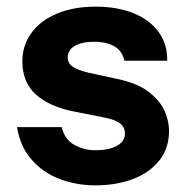

<svg xmlns="http://www.w3.org/2000/svg" viewBox="-20 -547 560 577"><path d="M31.2 -165H165.4Q174.4 -127.4 203.8 -111.4Q233.2 -95.5 266 -95.5Q292.9 -95.5 312.9 -101.2Q333 -107 344.2 -118.2Q355.5 -129.4 355.5 -145Q355.5 -164.8 340.4 -176.4Q325.4 -188 290.8 -194.4L202.2 -211.9Q128.5 -226.5 88.1 -262.8Q47.6 -299.1 47.2 -361.8Q46.9 -409 73.2 -446.4Q99.5 -483.9 149.4 -505.4Q199.4 -527 267.8 -527Q332.9 -527 381.8 -507Q430.6 -487 457 -450.4Q483.4 -413.8 482.5 -364.5H353.6Q348 -393.6 323.8 -407.6Q299.5 -421.5 264 -421.5Q225.2 -421.5 204.4 -408.9Q183.5 -396.4 183.5 -373.8Q183.5 -355.2 202.6 -344Q221.6 -332.8 265 -324.4L345.2 -306.9Q400 -293.5 431.8 -267Q463.6 -240.5 475.8 -211.1Q488 -181.6 488 -153.8Q488 -101.8 458.9 -64.9Q429.8 -28 379.6 -9Q329.4 10 266.8 10Q210 10 159.9 -8.8Q109.9 -27.5 75.2 -67Q40.5 -106.5 31.2 -165Z"/></svg>

Font: Public Sans VF
Style: Regular
Weight: 400
Designer: Pablo Impallari, Rodrigo Fuenzalida (Modified by Dan O. Williams and USWDS)
Version: Version 1.003